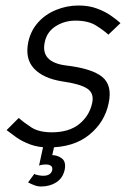

<svg xmlns="http://www.w3.org/2000/svg" viewBox="-20 -528 481 698"><path d="M156 8 168 -47Q231 -47 268 -77Q305 -107 315 -153Q323 -189 297 -206Q271 -223 207 -232L220 -290Q314 -279 351.5 -248.5Q389 -218 375 -153Q361 -84 304.5 -38Q248 8 156 8ZM266 -508 254 -453Q215 -453 183 -433Q151 -413 143 -376Q126 -302 220 -290L207 -232Q137 -243 103.5 -279Q70 -315 83 -376Q92 -417 118.5 -446.5Q145 -476 184 -492Q223 -508 266 -508ZM4 -55 48 -99Q65 -84 93 -65.5Q121 -47 168 -47L156 8Q119 8 89.5 -3Q60 -14 39 -29Q18 -44 4 -55ZM374 -402Q358 -417 329.5 -435Q301 -453 254 -453L266 -508Q303 -508 332.5 -497Q362 -486 383.5 -471Q405 -456 418 -444ZM146 70Q139 70 133 71Q127 72 122 74L138 0H178L170 36Q189 36 205 48Q221 60 215 90Q208 120 184.5 135Q161 150 129 150Q116 150 102.5 144.5Q89 139 82 135L105 104Q108 107 119 109Q130 111 137 111Q165 111 170 90Q173 70 146 70Z"/></svg>

Font: Epunda Sans Light
Style: Italic
Weight: 300
Italic angle: -12.0243°
Designer: Simon Atzbach
Foundry: typofactur
Version: Version 2.204